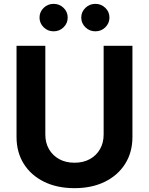

<svg xmlns="http://www.w3.org/2000/svg" viewBox="-20 -965 772 995"><path d="M366 10.1Q275.8 10.1 208.2 -23.2Q140.5 -56.5 103.1 -116.2Q65.7 -176 65.7 -255.2V-727.5H214.9V-267.5Q214.9 -225 233.8 -192.2Q252.6 -159.3 286.5 -140.5Q320.4 -121.7 366 -121.7Q411.8 -121.7 445.7 -140.5Q479.6 -159.3 498.3 -192.2Q517.1 -225 517.1 -267.5V-727.5H666.3V-255.2Q666.3 -176 628.7 -116.2Q591.2 -56.5 523.7 -23.2Q456.1 10.1 366 10.1ZM474.3 -802.7Q444 -802.7 422.6 -823.6Q401.1 -844.6 401.1 -873.9Q401.1 -903.5 422.6 -924.2Q444 -945 474.3 -945Q504.6 -945 525.9 -924.2Q547.2 -903.5 547.2 -874Q547.2 -844.5 525.9 -823.6Q504.6 -802.7 474.3 -802.7ZM257.9 -802.7Q227.6 -802.7 206.2 -823.6Q184.8 -844.6 184.8 -873.9Q184.8 -903.5 206.2 -924.2Q227.6 -945 257.9 -945Q288.2 -945 309.5 -924.2Q330.8 -903.5 330.8 -874Q330.8 -844.5 309.5 -823.6Q288.2 -802.7 257.9 -802.7Z"/></svg>

Font: Inter Variable LoSnoCo
Style: Regular
Weight: 400
Designer: Rasmus Andersson
Foundry: rsms
Version: Version 4.000;git-a52131595; featfreeze: case,dlig,ss01,ss02